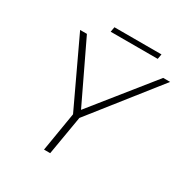

<svg xmlns="http://www.w3.org/2000/svg" viewBox="-184 -957 1060 1103"><g transform="rotate(30 346.5 -405.5)"><path d="M693 -699 345 -259 301 0H260L303 -259L96 -699H141L330 -304L647 -699ZM259 -811H571L565 -778H253Z"/></g></svg>

Font: Gontserrat ExtraLight
Style: Italic
Weight: 275
Italic angle: -11.3°
Designer: Julieta Ulanovsky
Foundry: Julieta Ulanovsky
Version: Version 6.001